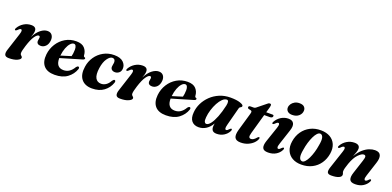

<svg xmlns="http://www.w3.org/2000/svg" viewBox="-0 -1523 4835 2366"><g transform="rotate(20 2417.0 -340.0)"><path d="M43.5 -339.5Q32.5 -345 44 -367Q69.5 -412 114.5 -439.5Q159.5 -467 212 -467Q276.5 -467 276.5 -412.5Q276.5 -393.5 270.2 -372Q264 -350.5 255 -327Q291.5 -397.5 336.2 -432.2Q381 -467 424 -467Q464 -467 484 -440Q504 -413 500.5 -371.5Q496 -320.5 468.5 -292.8Q441 -265 404.5 -265Q378 -265 364.5 -277.2Q351 -289.5 351 -308.5Q351 -321 354.2 -332.5Q357.5 -344 357.5 -355Q357.5 -376.5 340.5 -376.5Q318.5 -376.5 289 -334.2Q259.5 -292 230.5 -200.5Q219.5 -164.5 213.5 -140.5Q207.5 -116.5 207.5 -100Q207.5 -85 214.8 -77.2Q222 -69.5 229 -63.5Q236 -57.5 236 -46.5Q236 -26 195 -7.2Q154 11.5 86 11.5Q42 11.5 32.5 -13.8Q23 -39 38.5 -84L112.5 -312Q124 -347.5 121.2 -361.5Q118.5 -375.5 107 -375.5Q99 -375.5 89.5 -369.5Q80 -363.5 64 -347Q52 -336 43.5 -339.5Z M941 -155.5Q916 -83 852.5 -35.8Q789 11.5 686.5 11.5Q588.5 11.5 543 -41.8Q497.5 -95 507.5 -190.5Q516 -268 556 -331.2Q596 -394.5 659.5 -431.8Q723 -469 801 -469Q875.5 -469 910 -431Q944.5 -393 947.5 -340Q948.5 -321 962.5 -318Q973.5 -316 973.5 -306.5Q973.5 -300 968.2 -294.2Q963 -288.5 949 -284.5Q933 -280 901 -270.5Q869 -261 828.8 -249Q788.5 -237 747.5 -224.8Q706.5 -212.5 672 -202.5Q670.5 -80 771 -80Q853 -80 903.5 -168Q917.5 -185.5 929.5 -184.5Q937 -184 941 -177Q945 -170 941 -155.5ZM782.5 -430.5Q760 -430.5 737.5 -406.2Q715 -382 698 -338.2Q681 -294.5 674.5 -236Q708 -246 744.2 -257.2Q780.5 -268.5 807 -277Q811.5 -293.5 814.5 -315.8Q817.5 -338 818 -365.5Q818 -395 808.8 -412.8Q799.5 -430.5 782.5 -430.5Z M1287.5 -429.5Q1255.5 -429.5 1222.8 -383.5Q1190 -337.5 1178 -256Q1165 -166 1188.5 -123.5Q1212 -81 1263.5 -81Q1297 -81 1326.5 -100.8Q1356 -120.5 1378 -161Q1387 -171.5 1392.5 -177Q1398 -182.5 1405.5 -182Q1413.5 -181.5 1417.2 -173.5Q1421 -165.5 1416.5 -150.5Q1392 -78 1331 -33Q1270 12 1177 12Q1082.5 12 1036.2 -47Q990 -106 1006.5 -212Q1017 -283.5 1056.8 -341.8Q1096.5 -400 1158.8 -434.5Q1221 -469 1298.5 -469Q1379.5 -469 1418.2 -431.8Q1457 -394.5 1453 -345Q1450.5 -309.5 1427 -291.2Q1403.5 -273 1376 -273Q1348.5 -273 1332.8 -287.2Q1317 -301.5 1318 -325.5Q1318.5 -343 1322 -355.5Q1325.5 -368 1326 -387Q1326 -405 1316.5 -417.2Q1307 -429.5 1287.5 -429.5Z M1503.5 -339.5Q1492.5 -345 1504 -367Q1529.5 -412 1574.5 -439.5Q1619.5 -467 1672 -467Q1736.5 -467 1736.5 -412.5Q1736.5 -393.5 1730.2 -372Q1724 -350.5 1715 -327Q1751.5 -397.5 1796.2 -432.2Q1841 -467 1884 -467Q1924 -467 1944 -440Q1964 -413 1960.5 -371.5Q1956 -320.5 1928.5 -292.8Q1901 -265 1864.5 -265Q1838 -265 1824.5 -277.2Q1811 -289.5 1811 -308.5Q1811 -321 1814.2 -332.5Q1817.5 -344 1817.5 -355Q1817.5 -376.5 1800.5 -376.5Q1778.5 -376.5 1749 -334.2Q1719.5 -292 1690.5 -200.5Q1679.5 -164.5 1673.5 -140.5Q1667.5 -116.5 1667.5 -100Q1667.5 -85 1674.8 -77.2Q1682 -69.5 1689 -63.5Q1696 -57.5 1696 -46.5Q1696 -26 1655 -7.2Q1614 11.5 1546 11.5Q1502 11.5 1492.5 -13.8Q1483 -39 1498.5 -84L1572.5 -312Q1584 -347.5 1581.2 -361.5Q1578.5 -375.5 1567 -375.5Q1559 -375.5 1549.5 -369.5Q1540 -363.5 1524 -347Q1512 -336 1503.5 -339.5Z M2401 -155.5Q2376 -83 2312.5 -35.8Q2249 11.5 2146.5 11.5Q2048.5 11.5 2003 -41.8Q1957.5 -95 1967.5 -190.5Q1976 -268 2016 -331.2Q2056 -394.5 2119.5 -431.8Q2183 -469 2261 -469Q2335.5 -469 2370 -431Q2404.5 -393 2407.5 -340Q2408.5 -321 2422.5 -318Q2433.5 -316 2433.5 -306.5Q2433.5 -300 2428.2 -294.2Q2423 -288.5 2409 -284.5Q2393 -280 2361 -270.5Q2329 -261 2288.8 -249Q2248.5 -237 2207.5 -224.8Q2166.5 -212.5 2132 -202.5Q2130.5 -80 2231 -80Q2313 -80 2363.5 -168Q2377.5 -185.5 2389.5 -184.5Q2397 -184 2401 -177Q2405 -170 2401 -155.5ZM2242.5 -430.5Q2220 -430.5 2197.5 -406.2Q2175 -382 2158 -338.2Q2141 -294.5 2134.5 -236Q2168 -246 2204.2 -257.2Q2240.5 -268.5 2267 -277Q2271.5 -293.5 2274.5 -315.8Q2277.5 -338 2278 -365.5Q2278 -395 2268.8 -412.8Q2259.5 -430.5 2242.5 -430.5Z M2900 -142.5Q2889 -101.5 2892.2 -87.2Q2895.5 -73 2906.5 -73Q2915 -73 2923.8 -79Q2932.5 -85 2946 -100Q2953.5 -107 2958 -108.8Q2962.5 -110.5 2966.5 -108.5Q2978.5 -103.5 2966 -78.5Q2945.5 -38.5 2904.5 -13.5Q2863.5 11.5 2812.5 11.5Q2774.5 11.5 2758.5 -6Q2742.5 -23.5 2742.5 -54.5Q2742.5 -72.5 2747.5 -100Q2716.5 -46.5 2672.5 -17.5Q2628.5 11.5 2574.5 11.5Q2515 11.5 2483 -27Q2451 -65.5 2458 -141Q2462.5 -202.5 2491 -260.8Q2519.5 -319 2567.8 -365.5Q2616 -412 2681 -439.5Q2746 -467 2823.5 -467Q2903.5 -467 2950.5 -451Q2997.5 -435 2995.5 -417.5Q2994.5 -406.5 2987.2 -402Q2980 -397.5 2972.2 -392.8Q2964.5 -388 2961.5 -376.5ZM2622 -135.5Q2618 -93 2627.2 -76.2Q2636.5 -59.5 2651.5 -59.5Q2677 -59.5 2705.5 -96.5Q2734 -133.5 2760.5 -200.5Q2787 -267.5 2807 -357.5Q2821.5 -427.5 2788.5 -427.5Q2760.5 -427.5 2732.5 -400.5Q2704.5 -373.5 2681 -329.8Q2657.5 -286 2641.8 -235Q2626 -184 2622 -135.5Z M3110 -404.5 3080 -411.5Q3066 -416.5 3066 -430Q3066 -448.5 3092 -448.5H3131Q3150.5 -448.5 3170 -467L3275.5 -552Q3287.5 -564.5 3303.5 -564.5Q3321.5 -564.5 3321.5 -546.5Q3321.5 -535.5 3316 -514L3297 -447H3380.5Q3396.5 -447 3396.5 -433Q3396.5 -420.5 3386.5 -413.2Q3376.5 -406 3359.5 -406H3285.5L3211.5 -143.5Q3200 -103 3206.5 -88.2Q3213 -73.5 3232.5 -73.5Q3264.5 -73.5 3300 -116.5Q3310.5 -129 3318.5 -129Q3332 -128.5 3327.5 -110.5Q3318.5 -81 3290.8 -53Q3263 -25 3221 -6.8Q3179 11.5 3126.5 11.5Q3066 11.5 3048.8 -22.5Q3031.5 -56.5 3052 -128L3119 -360Q3125.5 -382 3123.5 -391.5Q3121.5 -401 3110 -404.5Z M3607 -525.5Q3568 -525.5 3547.2 -544.5Q3526.5 -563.5 3527 -591.5Q3527 -616.5 3542 -639.5Q3557 -662.5 3583.5 -677.5Q3610 -692.5 3645.5 -692.5Q3689 -692.5 3708.5 -673Q3728 -653.5 3727.5 -625.5Q3727 -584.5 3694.5 -555Q3662 -525.5 3607 -525.5ZM3585 -141Q3572 -102.5 3575.5 -88.2Q3579 -74 3590.5 -74Q3598.5 -74 3607.5 -80Q3616.5 -86 3630 -101Q3637.5 -108 3642 -109.8Q3646.5 -111.5 3650.5 -109.5Q3663 -104 3650 -79.5Q3629.5 -39 3587.2 -13.8Q3545 11.5 3485.5 11.5Q3426.5 11.5 3413.2 -21.2Q3400 -54 3420.5 -114.5L3487.5 -311.5Q3499.5 -347 3496.8 -361.2Q3494 -375.5 3482.5 -375.5Q3474.5 -375.5 3465 -369.5Q3455.5 -363.5 3439.5 -347Q3427 -336.5 3419 -339.5Q3407.5 -344.5 3419.5 -367Q3444.5 -412 3488 -439.5Q3531.5 -467 3584.5 -467Q3636 -467 3653.5 -433.2Q3671 -399.5 3649 -335Z M4010 -469Q4080.5 -468.5 4129.8 -440Q4179 -411.5 4201.2 -359.8Q4223.5 -308 4212.5 -237.5Q4201 -164.5 4162.2 -108Q4123.5 -51.5 4061.8 -19.8Q4000 12 3920 11.5Q3851.5 11.5 3802.5 -16.8Q3753.5 -45 3731 -96.8Q3708.5 -148.5 3719.5 -219Q3731 -294 3770.2 -350.5Q3809.5 -407 3871 -438.5Q3932.5 -470 4010 -469ZM3917.5 -30Q3937 -28.5 3957 -50Q3977 -71.5 3994.8 -108.8Q4012.5 -146 4026.2 -192.2Q4040 -238.5 4047 -286.5Q4060.5 -356.5 4051.2 -390.2Q4042 -424 4015.5 -427.5Q3995.5 -429 3975.2 -407.8Q3955 -386.5 3937.2 -349.2Q3919.5 -312 3905.5 -265.5Q3891.5 -219 3884.5 -170Q3871 -99.5 3880.8 -66.2Q3890.5 -33 3917.5 -30Z M4280 -339.5Q4268 -345 4280.5 -367Q4305.5 -412 4351 -439.5Q4396.5 -467 4450 -467Q4519.5 -467 4519.5 -412Q4519.5 -390.5 4509.2 -362.2Q4499 -334 4487 -303.5Q4522.5 -365 4563.2 -400.8Q4604 -436.5 4644.2 -451.8Q4684.5 -467 4718.5 -467Q4777.5 -467 4792.8 -429Q4808 -391 4786.5 -326.5L4726.5 -141Q4714 -102 4717.5 -88Q4721 -74 4732 -74Q4740.5 -74 4749.5 -79.8Q4758.5 -85.5 4772 -101Q4779.5 -108 4783.8 -109.5Q4788 -111 4792.5 -109.5Q4804.5 -104 4792 -79Q4771 -39 4729 -13.8Q4687 11.5 4627.5 11.5Q4568.5 11.5 4555.2 -21.2Q4542 -54 4562 -113.5L4621 -294.5Q4635 -336 4631 -352.5Q4627 -369 4606 -369Q4578 -369 4536.5 -326.5Q4495 -284 4463.5 -196.5Q4436.5 -121 4436.5 -89.5Q4436.5 -76 4441.5 -66.5Q4446.5 -57 4446.5 -44Q4446.5 -18.5 4411.8 -3.5Q4377 11.5 4315 11.5Q4272.5 11.5 4264 -11.2Q4255.5 -34 4271 -79L4348.5 -312Q4360.5 -347.5 4357.8 -361.5Q4355 -375.5 4343.5 -375.5Q4335.5 -375.5 4325.8 -369.5Q4316 -363.5 4300.5 -347Q4288 -336.5 4280 -339.5Z"/></g></svg>

Font: Fraunces 72pt S000
Style: Bold Italic
Weight: 700
Italic angle: -16°
Version: Version 1.000; ttfautohint (v1.8.3)